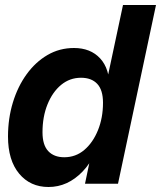

<svg xmlns="http://www.w3.org/2000/svg" viewBox="-20 -735 644 768"><path d="M174 13Q101 13 56.5 -40.5Q12 -94 12 -189Q12 -261 31.5 -325Q51 -389 86.5 -438Q122 -487 170 -515Q218 -543 276 -543Q342 -543 380.5 -501.5Q419 -460 418 -383L394 -224Q370 -111 310.5 -49Q251 13 174 13ZM237 -106Q283 -106 317.5 -135.5Q352 -165 372 -214.5Q392 -264 392 -324Q392 -375 369 -399.5Q346 -424 304 -424Q259 -424 224.5 -395.5Q190 -367 170 -317.5Q150 -268 150 -206Q150 -155 173 -130.5Q196 -106 237 -106ZM320 0 349 -139 394 -265 404 -396 472 -715H604L452 0Z"/></svg>

Font: Radio Canada Big SemiBold
Style: Italic
Weight: 600
Italic angle: -12°
Designer: Étienne Aubert Bonn
Foundry: Coppers and Brasses
Version: Version 1.001